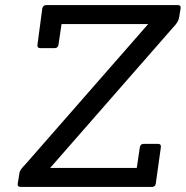

<svg xmlns="http://www.w3.org/2000/svg" viewBox="-20 -738 733 758"><path d="M580 0H62Q48 0 50 -13L57 -56Q58 -67 81 -90L565 -643H223L211 -562Q209 -548 196 -548H139Q126 -548 128 -562L147 -705Q150 -718 163 -718H681Q695 -718 693 -705L687 -668Q684 -650 661 -627L178 -75H520L532 -156Q534 -170 547 -170H604Q617 -170 615 -156L595 -13Q593 0 580 0Z"/></svg>

Font: Sanchez
Style: Italic
Weight: 400
Designer: Daniel Hernández
Foundry: LatinoType
Version: Version 1.001